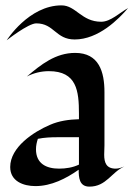

<svg xmlns="http://www.w3.org/2000/svg" viewBox="-20 -686 497 715"><path d="M443 -66C433 -62 422 -58 411 -58C376 -58 368 -80 368 -110C368 -122 369 -133 369 -145V-343C369 -418 349 -489 260 -489C187 -489 133 -446 80 -401C105 -414 133 -421 162 -421C266 -421 274 -347 274 -263V-242C237 -241 200 -236 166 -221C105 -195 18 -138 18 -64C18 -11 67 7 112 7C171 7 226 -21 273 -54C273 -25 275 9 313 9C376 9 395 -45 443 -66ZM274 -73C251 -62 225 -58 200 -58C152 -58 114 -77 114 -130C114 -144 117 -157 121 -169C145 -174 170 -175 195 -175C213 -175 274 -175 274 -175ZM457 -656C426 -639 392 -605 357 -605C283 -605 263 -666 209 -666C87 -666 5 -536 5 -536C5 -536 85 -599 115 -599C182 -599 187 -539 258 -539C347 -539 422 -615 457 -656Z"/></svg>

Font: Fondamento
Style: Regular
Weight: 400
Designer: Astigmatic (AOETI)
Foundry: Astigmatic (AOETI)
Version: Version 1.001